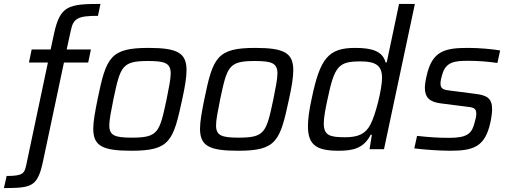

<svg xmlns="http://www.w3.org/2000/svg" viewBox="-85 -763 2602 982"><path d="M-51 137 -65 199C76 198 107 194 135 62L242 -443H366L380 -510H256L277 -606C290 -670 314 -682 416 -682L429 -743C265 -743 223 -733 192 -594L174 -510H77L63 -443H160L49 82C40 124 32 137 -51 137Z M587 8C784 8 801 -41 847 -255C861 -319 869 -367 869 -404C869 -492 823 -518 675 -518C478 -518 458 -469 414 -255C401 -190 392 -142 392 -105C392 -17 438 8 587 8ZM589 -59C502 -59 474 -70 474 -122C474 -151 483 -193 495 -255C531 -424 538 -451 673 -451C759 -451 788 -440 788 -387C788 -358 779 -315 767 -255C731 -85 724 -59 589 -59Z M1133 8C1330 8 1347 -41 1393 -255C1407 -319 1415 -367 1415 -404C1415 -492 1369 -518 1221 -518C1024 -518 1004 -469 960 -255C947 -190 938 -142 938 -105C938 -17 984 8 1133 8ZM1135 -59C1048 -59 1020 -70 1020 -122C1020 -151 1029 -193 1041 -255C1077 -424 1084 -451 1219 -451C1305 -451 1334 -440 1334 -387C1334 -358 1325 -315 1313 -255C1277 -85 1270 -59 1135 -59Z M1647 8C1718 8 1775 -3 1811 -74H1817L1805 0H1879L2037 -743H1956L1893 -444H1887C1872 -501 1818 -518 1732 -518C1594 -518 1552 -465 1509 -258C1496 -199 1490 -153 1490 -118C1490 -20 1535 8 1647 8ZM1680 -61C1601 -61 1571 -71 1571 -132C1571 -160 1578 -199 1590 -255C1626 -427 1647 -449 1760 -449C1839 -449 1869 -426 1869 -364C1869 -309 1836 -174 1809 -125C1785 -80 1750 -61 1680 -61Z M2219 8C2339 8 2396 -14 2423 -136C2429 -164 2432 -189 2432 -205C2432 -262 2403 -276 2346 -283L2222 -299C2184 -303 2168 -308 2168 -335C2168 -351 2172 -366 2177 -382C2195 -448 2243 -452 2310 -452C2362 -452 2410 -448 2459 -441L2473 -505C2432 -512 2364 -518 2310 -518C2192 -518 2125 -504 2097 -375C2091 -351 2088 -328 2088 -314C2088 -266 2111 -241 2171 -234L2297 -218C2335 -214 2351 -211 2351 -182C2351 -169 2348 -155 2343 -138C2329 -81 2307 -58 2213 -58C2156 -58 2112 -61 2048 -68L2034 -4C2082 2 2160 8 2219 8Z"/></svg>

Font: Saira UNSAM
Style: Italic
Weight: 400
Italic angle: -12°
Designer: Hector Gatti with collaboration of the Omnibus-Type team
Foundry: Omnibus-Type
Version: Version 0.072;PS 000.072;hotconv 1.0.88;makeotf.lib2.5.64775